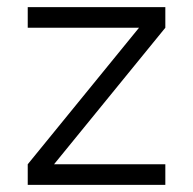

<svg xmlns="http://www.w3.org/2000/svg" viewBox="-20 -520 542 540"><path d="M58 0H445V-58H132L445 -442V-500H58V-442H371L58 -58Z"/></svg>

Font: Uncut Sans Book
Style: Regular
Weight: 350
Designer: Kasper Nordkvist
Foundry: UNCUT.wtf
Version: Version 1.304;Glyphs 3.2 (3246)